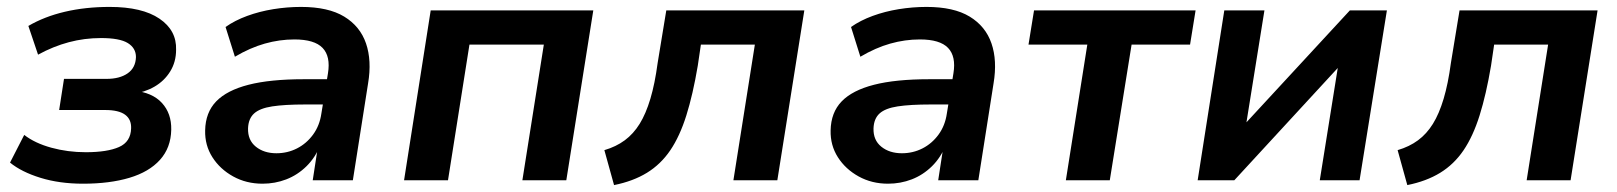

<svg xmlns="http://www.w3.org/2000/svg" viewBox="-20 -521 4674 555"><path d="M220 10Q152 10 97 -7Q42 -24 9 -51L50 -131Q81 -107 128.5 -94Q176 -81 228 -81Q290 -81 324 -96Q358 -111 359 -150Q360 -176 341.5 -189.5Q323 -203 284 -203H151L165 -293H288Q326 -293 349 -309Q372 -325 373 -356Q373 -382 349.5 -396.5Q326 -411 272 -411Q224 -411 179 -399Q134 -387 90 -363L62 -446Q108 -473 167.5 -487Q227 -501 297 -501Q391 -501 441 -467Q491 -433 489 -377Q489 -342 472 -314.5Q455 -287 426.5 -270.5Q398 -254 361 -249L366 -259Q420 -254 448 -223.5Q476 -193 475 -146Q474 -94 442.5 -59Q411 -24 354 -7Q297 10 220 10Z M739 10Q692 10 654 -11Q616 -32 594 -66.5Q572 -101 573 -144Q574 -196 605 -228Q636 -260 698.5 -276Q761 -292 858 -292H937L926 -219H862Q803 -219 767 -213.5Q731 -208 714.5 -193Q698 -178 697 -150Q696 -116 719.5 -97Q743 -78 779 -78Q811 -78 838.5 -92Q866 -106 885 -132Q904 -158 909 -193L928 -309Q936 -358 912.5 -382.5Q889 -407 831 -407Q788 -407 745.5 -395Q703 -383 659 -357L632 -443Q659 -462 694.5 -475Q730 -488 770 -494.5Q810 -501 850 -501Q929 -501 975 -473Q1021 -445 1038 -395.5Q1055 -346 1044 -280L1000 0H884L900 -104H907Q892 -66 866 -40.5Q840 -15 807.5 -2.5Q775 10 739 10Z M1148 0 1225 -491H1695L1617 0H1490L1552 -392H1337L1275 0Z M1755 14 1727 -87Q1761 -97 1786 -115.5Q1811 -134 1829 -163Q1847 -192 1860 -235.5Q1873 -279 1881 -339L1906 -491H2305L2227 0H2100L2162 -392H2006L1997 -331Q1983 -248 1964 -187.5Q1945 -127 1917.5 -86.5Q1890 -46 1850 -21.5Q1810 3 1755 14Z M2547 10Q2500 10 2462 -11Q2424 -32 2402 -66.5Q2380 -101 2381 -144Q2382 -196 2413 -228Q2444 -260 2506.5 -276Q2569 -292 2666 -292H2745L2734 -219H2670Q2611 -219 2575 -213.5Q2539 -208 2522.5 -193Q2506 -178 2505 -150Q2504 -116 2527.5 -97Q2551 -78 2587 -78Q2619 -78 2646.5 -92Q2674 -106 2693 -132Q2712 -158 2717 -193L2736 -309Q2744 -358 2720.5 -382.5Q2697 -407 2639 -407Q2596 -407 2553.5 -395Q2511 -383 2467 -357L2440 -443Q2467 -462 2502.5 -475Q2538 -488 2578 -494.5Q2618 -501 2658 -501Q2737 -501 2783 -473Q2829 -445 2846 -395.5Q2863 -346 2852 -280L2808 0H2692L2708 -104H2715Q2700 -66 2674 -40.5Q2648 -15 2615.5 -2.5Q2583 10 2547 10Z M3061 0 3123 -392H2953L2969 -491H3436L3420 -392H3251L3188 0Z M3442 0 3519 -491H3635L3578 -136H3554L3882 -491H3989L3910 0H3795L3852 -356H3876L3548 0Z M4048 14 4020 -87Q4054 -97 4079 -115.5Q4104 -134 4122 -163Q4140 -192 4153 -235.5Q4166 -279 4174 -339L4199 -491H4598L4520 0H4393L4455 -392H4299L4290 -331Q4276 -248 4257 -187.5Q4238 -127 4210.5 -86.5Q4183 -46 4143 -21.5Q4103 3 4048 14Z"/></svg>

Font: Nunito Sans 11pt
Style: Bold Italic
Weight: 700
Italic angle: -9°
Version: Version 3.101;gftools[0.9.27]